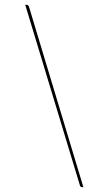

<svg xmlns="http://www.w3.org/2000/svg" viewBox="-20 -740 428 799"><path d="M313 33 85 -720H90Q94 -720 96 -718.5Q98 -717 100 -714L327 39H323Q320 39 317.5 38Q315 37 313 33Z"/></svg>

Font: Aleo Thin
Style: Italic
Weight: 250
Italic angle: -7°
Designer: Alessio Laiso
Foundry: Alessio Laiso
Version: Version 2.001;gftools[0.9.29]